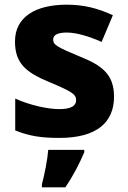

<svg xmlns="http://www.w3.org/2000/svg" viewBox="-20 -579 546 820"><path d="M467 -166C467 -263 414 -300 320 -338C226 -377 207 -387 207 -410C207 -430 227 -440 265 -440C306 -440 360 -424 414 -400L462 -514C395 -545 335 -559 265 -559C131 -559 44 -506 44 -402C44 -310 89 -271 187 -230C287 -188 305 -177 305 -151C305 -127 284 -113 233 -113C185 -113 109 -129 45 -158V-22C104 2 156 10 234 10C394 10 467 -57 467 -166ZM340 71V61H186C183 102 170 167 159 208V221H259C295 168 319 120 340 71Z"/></svg>

Font: Noto Sans Arabic UI XBd
Style: Regular
Weight: 800
Designer: Monotype Design Team, Nadine Chahine and Nizar Qandah
Foundry: Monotype Imaging Inc.
Version: Version 2.010